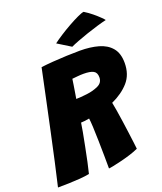

<svg xmlns="http://www.w3.org/2000/svg" viewBox="-174 -962 904 1074"><g transform="rotate(-20 277.5 -425.0)"><path d="M-17 12.5Q-2.5 -48.5 15 -127.8Q32.5 -207 51.5 -295.8Q70.5 -384.5 89.8 -475.5Q109 -566.5 127 -651.5Q157.5 -655.5 197.8 -658.5Q238 -661.5 280.5 -663.2Q323 -665 359.5 -665Q421 -665 469 -651.5Q517 -638 544.5 -605.2Q572 -572.5 572 -515.5Q572 -446.5 533 -402.2Q494 -358 430 -329Q433.5 -313 438.5 -282.5Q443.5 -252 448.8 -215.2Q454 -178.5 458.8 -142.8Q463.5 -107 467 -79.5Q470.5 -52 471.5 -40.5Q447.5 -29.5 418.2 -20.5Q389 -11.5 361 -4.8Q333 2 313 6Q293 10 287.5 10Q287.5 -20.5 287 -64.8Q286.5 -109 285.5 -155.2Q284.5 -201.5 282.8 -238.2Q281 -275 278.5 -290.5Q251.5 -285 228.5 -284.5Q226.5 -268.5 219.8 -232Q213 -195.5 204.2 -151Q195.5 -106.5 186.8 -65.5Q178 -24.5 171.5 0.5Q147.5 5.5 115 8Q82.5 10.5 47.8 11.5Q13 12.5 -17 12.5ZM248.5 -418Q272.5 -418 313.5 -423Q351 -427.5 381.2 -441.5Q411.5 -455.5 411.5 -488Q411.5 -516 393 -526.2Q374.5 -536.5 334 -536.5Q318 -536.5 296.8 -534.5Q275.5 -532.5 266.5 -531.5Q264.5 -517 261 -494.8Q257.5 -472.5 254 -451.2Q250.5 -430 248.5 -418ZM453.5 -862Q478 -847 499.8 -829Q521.5 -811 536.2 -796.5Q551 -782 554.5 -776.5Q532 -771.5 500 -762Q468 -752.5 434 -741Q400 -729.5 371.5 -718.5Q343 -707.5 327.5 -700L249 -748.5Q268.5 -763.5 298 -782.5Q327.5 -801.5 358.8 -819Q390 -836.5 415.8 -848.5Q441.5 -860.5 453.5 -862Z"/></g></svg>

Font: Grandstander ExtraBold
Style: Italic
Weight: 800
Italic angle: -15°
Designer: Tyler Finck
Foundry: Etcetera Type Co
Version: Version 1.200; ttfautohint (v1.8.3)